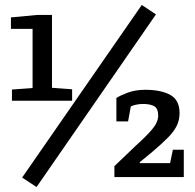

<svg xmlns="http://www.w3.org/2000/svg" viewBox="-20 -712 783 772"><path d="M28 -307V-352L111 -358V-596H24V-642L130 -652H189V-359L270 -353V-307ZM127 40 69 2 550 -692 607 -654ZM440 0V-44L530 -130Q565 -161 590.5 -190.5Q616 -220 616 -247Q616 -276 600 -285Q584 -294 555 -294Q541 -294 527 -291Q513 -288 506 -284L495 -224H448V-318Q461 -327 492.5 -339Q524 -351 564 -351Q627 -351 664.5 -330.5Q702 -310 702 -257Q702 -230 691 -207Q680 -184 656 -159.5Q632 -135 592 -101L542 -60V-56H664L675 -110H719V0Z"/></svg>

Font: Faustina Light Medium
Style: Regular
Weight: 500
Version: Version 1.200